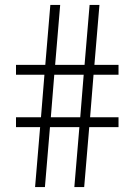

<svg xmlns="http://www.w3.org/2000/svg" viewBox="-20 -760 546 780"><path d="M461.5 -456.5H360L346 -283.5H461.5V-243.5H342.5L322 0H282L302.5 -243.5H183L162.5 0H122.5L143 -243.5H45V-283.5H146.5L160.5 -456.5H45V-496.5H164L184.5 -740H224.5L204 -496.5H323.5L344 -740H384L363.5 -496.5H461.5ZM306 -283.5 320 -456.5H200.5L186.5 -283.5Z"/></svg>

Font: Encode Sans Condensed ExLight
Style: Regular
Weight: 275
Width: 3
Designer: Multiple Designers
Foundry: Impallari Type
Version: Version 2.000